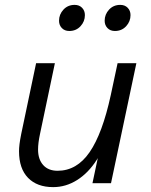

<svg xmlns="http://www.w3.org/2000/svg" viewBox="-20 -751 619 787"><path d="M435 0H359L391 -151L426 -221Q410 -148 376 -95Q342 -42 296 -13Q250 16 198 16Q132 16 95 -22Q58 -60 58 -131Q58 -144 60 -160.5Q62 -177 67 -202L128 -492H205L144 -202Q136 -165 136 -138Q136 -98 157 -74.5Q178 -51 216 -51Q295 -51 347.5 -127.5Q400 -204 434 -361L462 -492H539ZM264 -624Q245 -624 233.5 -636Q222 -648 222 -666Q222 -692 240 -711.5Q258 -731 286 -731Q305 -731 316.5 -719Q328 -707 328 -689Q328 -663 310 -643.5Q292 -624 264 -624ZM451 -624Q432 -624 420.5 -636Q409 -648 409 -666Q409 -692 427 -711.5Q445 -731 473 -731Q492 -731 503.5 -719Q515 -707 515 -689Q515 -663 497 -643.5Q479 -624 451 -624Z"/></svg>

Font: Wix Madefor Text
Style: Italic
Weight: 400
Italic angle: -12°
Designer: Dalton Maag Ltd
Foundry: Dalton Maag Ltd
Version: Version 3.100